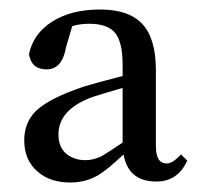

<svg xmlns="http://www.w3.org/2000/svg" viewBox="-20 -841 422 404"><path d="M128 -457Q85 -457 59 -480Q31 -504 31 -546Q31 -583 56 -608Q85 -635 157 -659Q183 -667 238 -681V-704Q238 -753 222 -772Q206 -791 168 -791Q148 -791 132 -786L119 -742Q111 -695 78 -695Q46 -695 41 -727Q50 -770 89 -795Q129 -821 191 -821Q251 -821 279.5 -790.5Q308 -760 308 -693V-533Q308 -497 331 -497Q343 -497 361 -516L374 -503Q354 -459 309 -459Q250 -459 240 -516Q206 -484 186 -472Q160 -457 128 -457ZM160 -504Q176 -504 193 -512Q204 -518 238 -541V-656Q193 -643 175 -637Q103 -611 103 -558Q103 -531 120 -517Q136 -504 160 -504Z"/></svg>

Font: GenRyuMin TW M
Style: Regular
Weight: 500
Version: Version 1.501;PS 1;hotconv 16.6.51;makeotf.lib2.5.65220